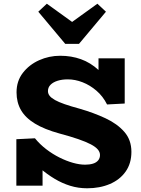

<svg xmlns="http://www.w3.org/2000/svg" viewBox="-20 -1000 760 1033"><path d="M449 13Q401 13 357.5 -0.5Q314 -14 274 -38Q234 -62 197 -93.5Q160 -125 125 -160L209 -151V-1H68V-251L168 -256Q195 -223 229 -197Q263 -171 300 -152.5Q337 -134 372.5 -124Q408 -114 438 -114Q462 -114 480 -119.5Q498 -125 508 -137Q518 -149 518 -166Q518 -182 506 -196Q494 -210 468.5 -223.5Q443 -237 401 -251.5Q359 -266 299 -282Q219 -304 168 -335Q117 -366 93 -407.5Q69 -449 69 -503Q69 -564 103 -608Q137 -652 190.5 -676Q244 -700 304 -700Q364 -700 415.5 -681.5Q467 -663 510 -623.5Q553 -584 585 -521L510 -535V-686H651V-443L556 -438Q534 -482 499 -512Q464 -542 424 -557.5Q384 -573 345 -573Q314 -573 290 -565.5Q266 -558 252 -544Q238 -530 238 -510Q238 -496 247 -484.5Q256 -473 275.5 -462Q295 -451 328 -439.5Q361 -428 409 -415Q485 -393 548 -363.5Q611 -334 649 -290.5Q687 -247 687 -183Q687 -121 656 -77Q625 -33 571 -10Q517 13 449 13ZM504 -980 550 -937 405 -764H331L186 -937L232 -980L368 -882Z"/></svg>

Font: BioRhyme ExtraBold ExtraBold
Style: Regular
Weight: 800
Version: Version 1.600;gftools[0.9.33]